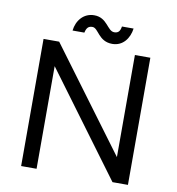

<svg xmlns="http://www.w3.org/2000/svg" viewBox="-93 -958 960 1041"><g transform="rotate(10 387.0 -437.0)"><path d="M93 0H178V-565L596 0H681V-700H596V-138L179 -700H93ZM464 -738C523 -738 557 -786 564 -840H500C496 -815 487 -802 464 -802C425 -802 415 -874 342 -874C283 -874 246 -827 240 -772H305C311 -800 322 -810 343 -810C377 -810 387 -738 464 -738Z"/></g></svg>

Font: HB Figtree Prototype
Style: Regular
Weight: 400
Designer: Alfredo Marco Pradil
Foundry: Hanken Design Co.®
Version: Version 1.002;Glyphs 3.2 (3228)